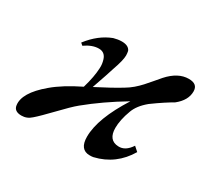

<svg xmlns="http://www.w3.org/2000/svg" viewBox="-94 -542 734 686"><g transform="rotate(30 273.0 -199.0)"><path d="M546 -375C546 -396 534 -406 509 -406C480 -406 452 -391 426 -362C395 -327 369 -289 326 -264C300 -248 267 -230 226 -209C243 -257 253 -288 257 -301C268 -332 273 -353 273 -366C273 -373 272 -379 271 -384C266 -396 254 -402 235 -402C224 -402 213 -400 202 -397C168 -384 138 -361 111 -326L120 -318C140 -332 159 -339 177 -339C194 -339 205 -330 210 -313C213 -303 215 -292 214 -279C213 -256 208 -228 198 -194C153 -172 116 -149 89 -126C40 -85 18 -48 23 -16C25 -1 36 7 56 7C71 7 84 2 96 -9C109 -20 129 -40 157 -69C181 -94 201 -114 217 -127C261 -163 311 -198 368 -232C321 -158 297 -96 297 -45C297 -10 311 8 338 8C343 8 348 8 353 7C409 -6 451 -38 480 -87L462 -103C447 -80 430 -70 411 -71C383 -72 369 -90 369 -123C369 -144 374 -170 385 -199C392 -218 406 -237 429 -256C463 -281 490 -298 509 -309C534 -329 546 -351 546 -375Z"/></g></svg>

Font: GFS Pyrsos
Style: Regular
Weight: 400
Designer: George Matthiopoulos
Foundry: George Matthiopoulos
Version: Version 1.0